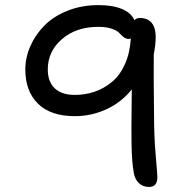

<svg xmlns="http://www.w3.org/2000/svg" viewBox="-20 -758 740 759"><path d="M569.8 -19Q544.9 -19 529.1 -33.9Q513.2 -48.8 508.8 -75.2Q504.9 -98.6 502.7 -125Q500.5 -151.4 500 -188.7Q499.5 -226.1 499.5 -250.2Q499.5 -274.4 500.2 -327.6Q501 -380.9 501 -404.8Q460.9 -354 401.4 -326.4Q341.8 -298.8 275.9 -298.8Q179.7 -298.8 129.9 -348.4Q80.1 -397.9 80.1 -482.9Q80.1 -530.3 99.9 -575.4Q119.6 -620.6 155.5 -657Q191.4 -693.4 247.1 -715.6Q302.7 -737.8 369.1 -737.8Q425.8 -737.8 462.4 -722.4Q499 -707 511.2 -678.2Q520 -687 532.2 -687Q572.8 -687 587.9 -654.3Q603 -621.6 587.9 -543.9Q587.4 -483.9 587.6 -446.5Q587.9 -409.2 588.4 -365.7Q588.9 -322.3 588.9 -309.1Q588.9 -218.8 595.5 -143.8Q602.1 -68.8 602.1 -58.1Q602.1 -19 569.8 -19ZM168.9 -483.9Q168.9 -434.6 196.5 -408.7Q224.1 -382.8 275.9 -382.8Q317.9 -382.8 355 -395.8Q392.1 -408.7 423.1 -434.6Q454.1 -460.4 473.9 -504.4Q493.7 -548.3 497.1 -606Q493.2 -604 488.8 -604Q478 -604 468.5 -611.6Q459 -619.1 451.2 -627.9Q443.4 -636.7 422.1 -644.3Q400.9 -651.9 369.1 -651.9Q280.8 -651.9 224.9 -603.3Q168.9 -554.7 168.9 -483.9Z"/></svg>

Font: Shantell Sans Bouncy
Style: Regular
Weight: 400
Designer: Stephen Nixon, Anya Danilova, Shantell Martin
Foundry: Arrow Type
Version: Version 1.006;[9816181b4]